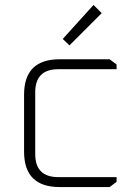

<svg xmlns="http://www.w3.org/2000/svg" viewBox="-20 -754 536 774"><path d="M77 -143V-372Q77 -515 220 -515H422L450 -494V-475H215Q122 -475 122 -382V-133Q122 -40 215 -40H450V-21L422 0H220Q77 0 77 -143ZM233 -597 357 -734 390 -701 260 -571Z"/></svg>

Font: Oxanium ExtraLight
Style: Regular
Weight: 200
Designer: Severin Meyer
Version: Version 2.000